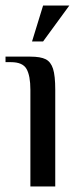

<svg xmlns="http://www.w3.org/2000/svg" viewBox="-23 -675 289 695"><path d="M87 -350Q87 -401 73 -425.5Q59 -450 17 -450H-3V-470H87Q124 -470 142.5 -460.5Q161 -451 169 -426Q177 -401 177 -350V0H87ZM133 -655H228L133 -525H93Z"/></svg>

Font: El Messiri
Style: Regular
Weight: 400
Designer: Mohamed Gaber
Foundry: Kief Type Foundry
Version: Version 2.006